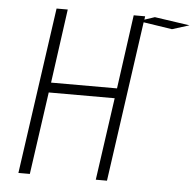

<svg xmlns="http://www.w3.org/2000/svg" viewBox="-50 -735 799 786"><g transform="rotate(5 349.5 -342.0)"><path d="M699 -663 629 -641 511 -659 418 0H372L420 -339H149L101 0H54L151 -684H197L155 -380H426L468 -684H515L513 -670L555 -684Z"/></g></svg>

Font: Fira Sans Extra Condensed ExtraLight
Style: Italic
Weight: 275
Width: 3
Italic angle: -8°
Designer: Carrois Corporate & Edenspiekermann AG
Foundry: Carrois Corporate GbR & Edenspiekermann AG
Version: Version 4.203